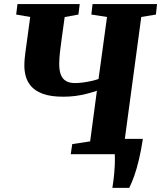

<svg xmlns="http://www.w3.org/2000/svg" viewBox="-20 -763 797 950"><path d="M536 166.5Q538.5 150.5 541 132.5Q543.5 114.5 545.2 94.5Q547 74.5 548 51Q549 27.5 548 0L516 -76H687Q678 -17.5 667.2 27.5Q656.5 72.5 644.5 106.5Q632.5 140.5 619.5 166.5ZM330 0 337.5 -50 426 -63.5 459.5 -314Q435 -305.5 408.2 -298.8Q381.5 -292 353 -288.2Q324.5 -284.5 293 -284.5Q233 -284.5 195.2 -297.8Q157.5 -311 137 -333Q116.5 -355 108.5 -382.2Q100.5 -409.5 100.5 -437Q100.5 -455 102.2 -473.8Q104 -492.5 106 -506.5L129.5 -679L60 -691L66.5 -743H374.5L368 -691L300 -678.5L286 -577.5Q281 -543 277 -507.8Q273 -472.5 273 -446.5Q273 -413 281.5 -392.2Q290 -371.5 307.2 -361.8Q324.5 -352 351 -352Q369 -352 390.2 -354.8Q411.5 -357.5 432 -362.2Q452.5 -367 467.5 -372L509.5 -679L432 -691L438 -743H757L751.5 -691L679 -679L596 -63.5L669.5 -49.5L663.5 0Z"/></svg>

Font: Merriweather 24pt Black
Style: Italic
Weight: 900
Italic angle: -7.8°
Designer: Eben Sorkin
Foundry: Eben Sorkin
Version: Version 2.101